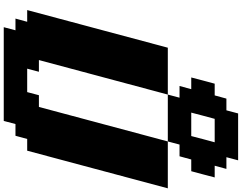

<svg xmlns="http://www.w3.org/2000/svg" viewBox="-153 -1137 1290 1024"><g transform="rotate(90 492.0 -625.0)"><path d="M125 0H625L641.6 -62.5H704.1L721.2 -125H783.7L984.4 -875H734.4L550.3 -187.5H487.8L471.2 -125H346.2L362.8 -187.5H300.3L484.4 -875H234.4L33.7 -125H96.2L79.1 -62.5H141.6ZM734.4 -875 751 -937.5H813.5L830.6 -1000H893.1Q898.9 -1020.5 909.9 -1062.5Q920.9 -1104.5 926.3 -1125H863.8L880.9 -1187.5H818.4L835 -1250H585L568.4 -1187.5H505.9L488.8 -1125H426.3Q420.4 -1104 409.4 -1062.3Q398.4 -1020.5 393.1 -1000H455.6L438.5 -937.5H501L484.4 -875ZM705.6 -1000H580.6Q585.9 -1020.5 596.9 -1062.3Q607.9 -1104 613.8 -1125H738.8Q732.9 -1104 721.9 -1062.3Q710.9 -1020.5 705.6 -1000Z"/></g></svg>

Font: Faithful 32x
Style: BoldOblique
Weight: 400
Foundry: Faithful Resource Pack
Version: Version 1.0; January 27, 2023